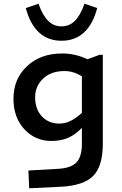

<svg xmlns="http://www.w3.org/2000/svg" viewBox="-20 -768 654 1027"><path d="M255 -14Q168 -14 110 -77Q52 -140 52 -240Q52 -346 124.5 -414Q197 -482 313 -482Q348 -482 382.5 -474Q417 -466 448 -451L513 -475H530V-1Q530 121 478.5 173Q427 225 304 231L136 239L132 144L292 135Q360 131 389 100.5Q418 70 418 2V-84Q382 -47 343.5 -30.5Q305 -14 255 -14ZM325 -388Q254 -388 211 -348Q168 -308 168 -247Q168 -184 204 -145.5Q240 -107 297 -107Q328 -107 356 -120.5Q384 -134 418 -164V-360Q395 -374 372 -381Q349 -388 325 -388ZM309 -627Q351 -627 380.5 -656.5Q410 -686 432 -748L500 -725Q477 -638 429 -594Q381 -550 309 -550Q237 -550 189 -594Q141 -638 118 -725L186 -748Q208 -686 237.5 -656.5Q267 -627 309 -627Z"/></svg>

Font: Intel One Mono Medium
Style: Regular
Weight: 500
Monospace: yes
Designer: Fred Shallcrass
Foundry: Frere-Jones Type LLC
Version: Version 1.400;hotconv 1.1.0;makeotfexe 2.6.0;FJTRelease1.4